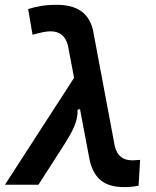

<svg xmlns="http://www.w3.org/2000/svg" viewBox="-38 -762 644 792"><path d="M475.1 9.8C495.1 9.8 512.7 8.3 533.7 3.9L540 -102.5C523.4 -101.6 514.2 -100.6 509.3 -100.6C469.2 -100.6 446.3 -117.7 435.5 -159.2L345.2 -639.6C327.6 -710.4 278.3 -742.2 194.3 -742.2C146.5 -742.2 111.3 -734.9 78.1 -724.6L96.2 -618.7C128.4 -627.4 151.4 -632.8 169.9 -632.8C207 -632.8 231.9 -615.2 242.2 -574.2L267.6 -440.9L-17.6 0H120.6L229 -168.9C255.4 -211.4 284.7 -258.8 281.7 -309.1L292 -312L332.5 -98.1C352.1 -22.5 394 9.8 475.1 9.8Z"/></svg>

Font: Cascadia Code SemiBold
Style: Italic
Weight: 600
Italic angle: -10°
Monospace: yes
Designer: Aaron Bell
Foundry: Saja Typeworks
Version: Version 2404.023